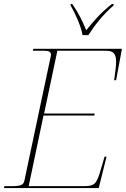

<svg xmlns="http://www.w3.org/2000/svg" viewBox="-27 -964 645 984"><path d="M396 -784H426C456 -831 497 -886 555 -936V-944H547C486 -897 448 -849 415 -809C394 -859 377 -895 343 -944H335V-936C358 -897 389 -828 396 -784ZM-7 0H479L519 -161H509L491 -100C467 -18 460 -10 397 -10H120L196 -372H457L458 -382H199L267 -704H514C554 -704 568 -690 568 -647C568 -625 564 -594 558 -553H568L598 -714H144L141 -704H200C225 -704 234 -697 234 -684C234 -681 234 -678 233 -675L99 -43C95 -22 89 -10 39 -10H-4Z"/></svg>

Font: Noto Serif Display Thin
Style: Italic
Weight: 100
Italic angle: -12°
Designer: Monotype Design Team
Foundry: Monotype Imaging Inc.
Version: Version 2.009